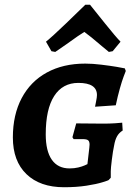

<svg xmlns="http://www.w3.org/2000/svg" viewBox="-20 -777 576 806"><path d="M34 -200Q34 -295 71 -365Q108 -435 176.5 -472.5Q245 -510 338 -510Q368 -510 405 -505.5Q442 -501 469 -496.5Q496 -492 504 -490L508 -479Q506 -474 499 -455.5Q492 -437 483 -405Q474 -373 466 -335L379 -329Q380 -335 383.5 -352Q387 -369 387 -378Q387 -429 309 -429Q243 -429 207.5 -374Q172 -319 172 -213Q172 -143 197.5 -106.5Q223 -70 272 -70Q292 -70 308.5 -74Q325 -78 335 -82.5Q345 -87 347 -88L355 -157L356 -170Q356 -183 350 -188Q344 -193 327 -193H289L284 -201L300 -259L414 -258Q440 -258 462.5 -259.5Q485 -261 493 -262L495 -229Q480 -220 471.5 -205Q463 -190 459 -166Q454 -143 449.5 -106.5Q445 -70 445 -58V-31L436 -21Q436 -20 410.5 -12Q385 -4 343 2.5Q301 9 249 9Q148 9 91 -46Q34 -101 34 -200ZM338 -757H358Q374 -737 420.5 -679Q467 -621 486 -602L453 -562L437 -559L408 -583Q358 -626 334 -643Q318 -634 257 -590L212 -559L196 -562L173 -602Q197 -621 257.5 -679Q318 -737 338 -757Z"/></svg>

Font: Alegreya SC
Style: Bold Italic
Weight: 700
Italic angle: -7°
Designer: Juan Pablo del Peral
Foundry: Huerta Tipografica
Version: Version 2.007; ttfautohint (v1.6)